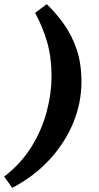

<svg xmlns="http://www.w3.org/2000/svg" viewBox="-44 -734 475 924"><path d="M181 -714Q224 -673 262.5 -619.5Q301 -566 324.5 -497.5Q348 -429 348 -341Q348 -239 308.5 -143Q269 -47 194.5 34Q120 115 15 170L-24 116Q58 53 108 -28.5Q158 -110 181 -197.5Q204 -285 204 -366Q204 -458 183 -531Q162 -604 125 -672Z"/></svg>

Font: Source Serif 4 Black
Style: Italic
Weight: 900
Italic angle: -12°
Designer: Frank Grießhammer
Foundry: Adobe Systems Incorporated
Version: Version 4.004;hotconv 1.0.116;makeotfexe 2.5.65601